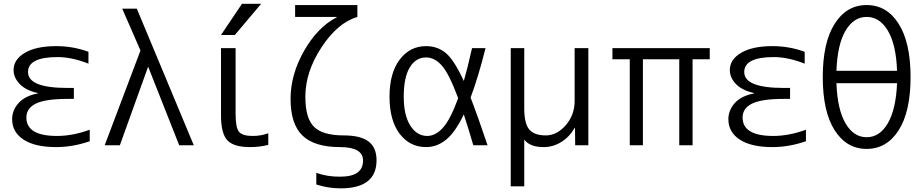

<svg xmlns="http://www.w3.org/2000/svg" viewBox="-20 -777 4936 1027"><path d="M285.2 -49.8Q368.2 -49.8 460 -83V-21.5Q369.1 9.8 281.2 9.8Q167 9.8 106 -30.3Q44.9 -70.3 44.9 -139.6Q44.9 -187.5 79.6 -226.1Q114.3 -264.6 182.6 -277.3V-279.3Q119.1 -293 85.9 -327.1Q52.7 -361.3 52.7 -402.3Q52.7 -459 113.3 -494.6Q173.8 -530.3 281.2 -530.3Q370.1 -530.3 453.1 -500V-436.5Q364.3 -471.7 288.1 -471.7Q129.9 -471.7 129.9 -391.6Q129.9 -306.6 340.8 -306.6H375V-248H340.8Q223.6 -248 172.4 -223.1Q121.1 -198.2 121.1 -148.4Q121.1 -49.8 285.2 -49.8Z M633.8 -730.5H711.9L1016.6 0H938.5L773.4 -418H771.5L621.1 0H540L731.4 -506.8Z M1240.2 -167Q1240.2 -94.7 1258.3 -72.3Q1276.4 -49.8 1331.1 -49.8Q1377 -49.8 1415 -64.5V-2Q1368.2 9.8 1317.4 9.8Q1229.5 9.8 1195.8 -26.9Q1162.1 -63.5 1162.1 -160.2V-519.5H1240.2ZM1274.4 -756.8H1377L1236.3 -589.8H1162.1Z M1534.2 -248Q1534.2 -377.9 1606.4 -504.9Q1678.7 -631.8 1781.2 -684.6V-686.5H1558.6V-750H1891.6V-686.5Q1786.1 -655.3 1699.7 -523.9Q1613.3 -392.6 1613.3 -259.8Q1613.3 -144.5 1659.7 -98.6Q1706.1 -52.7 1818.4 -52.7Q1909.2 -52.7 1951.7 -20Q1994.1 12.7 1994.1 80.1Q1994.1 230.5 1801.8 230.5Q1737.3 230.5 1671.9 210V147.5Q1731.4 168.9 1799.8 168Q1921.9 168 1921.9 82Q1921.9 9.8 1798.8 9.8Q1662.1 9.8 1598.1 -51.8Q1534.2 -113.3 1534.2 -248Z M2258.8 -530.3Q2320.3 -530.3 2364.7 -493.2Q2409.2 -456.1 2460.9 -343.8Q2478.5 -403.3 2504.9 -519.5H2577.1Q2539.1 -367.2 2497.1 -254.9Q2536.1 -154.3 2587.9 0H2511.7Q2487.3 -84 2460.9 -165Q2415 -69.3 2366.2 -29.8Q2317.4 9.8 2258.8 9.8Q2171.9 9.8 2117.7 -61.5Q2063.5 -132.8 2063.5 -259.8Q2063.5 -386.7 2118.2 -458.5Q2172.9 -530.3 2258.8 -530.3ZM2430.7 -252Q2382.8 -380.9 2344.2 -425.3Q2305.7 -469.7 2258.8 -469.7Q2204.1 -469.7 2171.9 -416.5Q2139.6 -363.3 2139.6 -259.8Q2139.6 -160.2 2174.8 -105Q2210 -49.8 2265.6 -49.8Q2309.6 -49.8 2349.6 -94.2Q2389.6 -138.7 2430.7 -252Z M2711.9 -519.5H2784.2V-197.3Q2784.2 -117.2 2810.5 -85Q2836.9 -52.7 2899.4 -52.7Q2959 -52.7 3006.3 -107.4Q3053.7 -162.1 3053.7 -237.3V-519.5H3127V0H3056.6L3055.7 -92.8H3053.7Q3026.4 -44.9 2982.4 -17.6Q2938.5 9.8 2887.7 9.8Q2814.5 9.8 2784.2 -30.3V219.7H2711.9Z M3613.3 -460H3418.9V0H3348.6V-460H3255.9V-519.5H3776.4V-460H3684.6V0H3613.3Z M4116.2 -49.8Q4199.2 -49.8 4291 -83V-21.5Q4200.2 9.8 4112.3 9.8Q3998 9.8 3937 -30.3Q3876 -70.3 3876 -139.6Q3876 -187.5 3910.6 -226.1Q3945.3 -264.6 4013.7 -277.3V-279.3Q3950.2 -293 3917 -327.1Q3883.8 -361.3 3883.8 -402.3Q3883.8 -459 3944.3 -494.6Q4004.9 -530.3 4112.3 -530.3Q4201.2 -530.3 4284.2 -500V-436.5Q4195.3 -471.7 4119.1 -471.7Q3960.9 -471.7 3960.9 -391.6Q3960.9 -306.6 4171.9 -306.6H4206.1V-248H4171.9Q4054.7 -248 4003.4 -223.1Q3952.1 -198.2 3952.1 -148.4Q3952.1 -49.8 4116.2 -49.8Z M4444.3 -649.4Q4507.8 -750 4615.7 -750Q4723.6 -750 4787.1 -649.4Q4850.6 -548.8 4850.6 -364.7Q4850.6 -180.7 4787.1 -80.6Q4723.6 19.5 4615.7 19.5Q4507.8 19.5 4444.3 -80.6Q4380.9 -180.7 4380.9 -364.7Q4380.9 -548.8 4444.3 -649.4ZM4454.1 -332Q4459 -192.4 4502.4 -117.7Q4545.9 -43 4615.7 -43Q4685.5 -43 4729 -117.7Q4772.5 -192.4 4778.3 -332ZM4454.1 -398.4H4778.3Q4773.4 -538.1 4729.5 -612.3Q4685.5 -686.5 4615.7 -686.5Q4545.9 -686.5 4502.4 -612.3Q4459 -538.1 4454.1 -398.4Z"/></svg>

Font: Mgen+ 1c regular
Style: Regular
Weight: 400
Designer: [Source Han Sans]
Ryoko NISHIZUKA  (kana & ideographs); Paul D. Hunt (Latin, Greek & Cyrillic); Wenlong ZHANG  (bopomofo
Version: Version 1.059.20150602